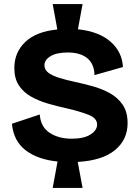

<svg xmlns="http://www.w3.org/2000/svg" viewBox="-20 -804 689 951"><path d="M241 127 265 -4Q166 -14 106.5 -60Q47 -106 39 -191L177 -237Q181 -176 225.5 -146.5Q270 -117 335 -117Q396 -117 428.5 -138Q461 -159 461 -187Q461 -218 420.5 -234.5Q380 -251 316 -266Q266 -277 219 -290.5Q172 -304 134 -325.5Q96 -347 73.5 -381Q51 -415 51 -467Q51 -545 105.5 -596.5Q160 -648 264 -658L241 -784H389L366 -659Q470 -648 527.5 -597.5Q585 -547 589 -472L448 -432Q447 -487 412.5 -515.5Q378 -544 316 -544Q260 -544 230 -525.5Q200 -507 200 -481Q200 -458 220.5 -443Q241 -428 276 -417.5Q311 -407 353 -398Q395 -389 440 -376.5Q485 -364 524 -342.5Q563 -321 587.5 -285.5Q612 -250 612 -194Q612 -112 549.5 -60.5Q487 -9 365 -2L389 127Z"/></svg>

Font: Bricolage Grotesque 10pt ExtraBold
Style: Regular
Weight: 800
Designer: Mathieu Triay
Foundry: Atelier Triay
Version: Version 1.000; ttfautohint (v1.8.4.7-5d5b);gftools[0.9.32]